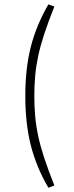

<svg xmlns="http://www.w3.org/2000/svg" viewBox="-20 -780 346 893"><path d="M232.9 -749.5Q204.1 -677.7 185.8 -621.8Q167.5 -565.9 157.5 -518.8Q147.5 -471.7 143.6 -427.2Q139.6 -382.8 139.6 -333.5Q139.6 -284.7 143.6 -240Q147.5 -195.3 157.5 -148.2Q167.5 -101.1 185.8 -45.2Q204.1 10.7 232.9 82.5L205.1 93.3Q148.9 -2.9 123.3 -104Q97.7 -205.1 97.7 -333.5Q97.7 -461.9 123.3 -562.3Q148.9 -662.6 205.1 -759.8Z"/></svg>

Font: Pinar-DS3-FD Light
Style: Regular
Weight: 300
Designer: Amin Abedi
Version: Version 3.000